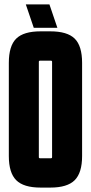

<svg xmlns="http://www.w3.org/2000/svg" viewBox="-20 -846 412 870"><path d="M352 -139Q352 -63 318.5 -29.5Q285 4 208 4H164Q87 4 53.5 -29.5Q20 -63 20 -139V-561Q20 -638 53.5 -671Q87 -704 164 -704H208Q285 -704 318.5 -671Q352 -638 352 -561ZM161 -571Q156 -571 156 -566V-134Q156 -129 161 -129H211Q216 -129 216 -134V-566Q216 -571 211 -571ZM133 -720 97 -826H204L240 -720Z"/></svg>

Font: Karantina
Style: Bold
Weight: 700
Designer: Rony Koch
Foundry: Rony Koch
Version: Version 1.000; ttfautohint (v1.8.3)